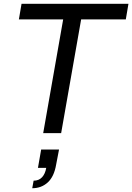

<svg xmlns="http://www.w3.org/2000/svg" viewBox="-20 -706 701 1018"><path d="M209 0 314.9 -603H80.1L94.2 -686H661.1L647 -603H410.2L304.2 0ZM150.9 292 158.2 252Q186 252 202.9 233.9Q219.7 215.8 225.1 184.1H181.2L198.2 86.9H293L277.8 166Q267.1 230 233.4 261Q199.7 292 150.9 292Z"/></svg>

Font: Archivo
Style: Italic
Weight: 400
Italic angle: -10°
Designer: Hector Gatti
Foundry: Omnibus-Type
Version: Version 2.001